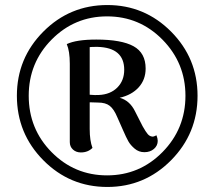

<svg xmlns="http://www.w3.org/2000/svg" viewBox="-20 -730 850 762"><path d="M406 -710Q554 -710 659 -604.5Q764 -499 764 -350Q764 -200 659 -94Q554 12 406 12Q257 12 152 -94Q47 -200 47 -350Q47 -499 152 -604.5Q257 -710 406 -710ZM716 -350Q716 -480 625 -572.5Q534 -665 405 -665Q276 -665 185 -573Q94 -481 94 -350Q94 -218 185 -126Q276 -34 405 -34Q534 -34 625 -126.5Q716 -219 716 -350ZM584 -188Q590 -187 601 -193Q606 -180 606 -171Q606 -152 591 -139Q576 -126 553 -126Q531 -126 514.5 -140Q498 -154 489.5 -169Q481 -184 468 -214L445 -266Q432 -297 415.5 -310Q399 -323 369 -323L336 -324V-218Q336 -172 347 -143Q329 -125 301 -125Q282 -125 269.5 -136.5Q257 -148 257 -166V-477Q257 -527 245 -555Q283 -573 362 -573Q462 -573 510 -546.5Q558 -520 558 -458Q558 -414 530.5 -383.5Q503 -353 455 -342Q495 -331 516 -288L546 -229Q559 -206 566.5 -197.5Q574 -189 584 -188ZM336 -354Q358 -352 372 -353Q418 -355 445.5 -382.5Q473 -410 473 -453Q473 -541 367 -544Q341 -544 336 -543Z"/></svg>

Font: Arima Koshi Semi Bold
Style: Regular
Weight: 600
Designer: Joana Correia and Natanael Gama
Foundry: NDISCOVER
Version: Version 1.019;PS 001.019;hotconv 1.0.88;makeotf.lib2.5.64775